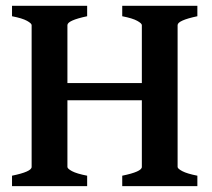

<svg xmlns="http://www.w3.org/2000/svg" viewBox="-20 -635 724 655"><path d="M397 0V-35.6Q463.9 -49.3 463.9 -65.4V-549.3Q463.9 -555.2 448 -564Q432.1 -572.8 397 -579.6V-615.2H653.3V-579.6Q585.9 -565.4 585.9 -549.3V-65.4Q585.9 -59.6 602.1 -51Q618.2 -42.5 653.3 -35.6V0ZM196.3 -293V-351.6H473.6V-293ZM21 0V-35.6Q87.9 -49.3 87.9 -65.4V-549.3Q87.9 -555.2 72 -564Q56.2 -572.8 21 -579.6V-615.2H277.3V-579.6Q210 -565.4 210 -549.3V-65.4Q210 -59.6 225.8 -51Q241.7 -42.5 277.3 -35.6V0Z"/></svg>

Font: Gentium Plus
Style: Bold
Weight: 700
Designer: Victor Gaultney, Annie Olsen, Iska Routamaa, Becca Hirsbrunner
Foundry: SIL International
Version: Version 6.101